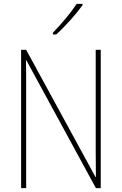

<svg xmlns="http://www.w3.org/2000/svg" viewBox="-20 -971 629 991"><path d="M406 -944V-951H376C344 -903 298 -849 253 -802V-793H270C315 -833 372 -897 406 -944ZM500 0V-714H474V-194C474 -158 475 -104 475 -57H473L115 -714H89V0H115V-528C115 -583 115 -620 114 -660H116L475 0Z"/></svg>

Font: Noto Sans Oriya Cond Thin
Style: Regular
Weight: 100
Width: 3
Designer: Amélie Bonet and Sol Matas
Foundry: Google LLC
Version: Version 2.006